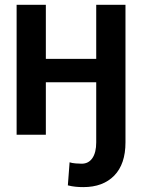

<svg xmlns="http://www.w3.org/2000/svg" viewBox="-20 -548 578 781"><path d="M47.6 -528.4H166.5V-308.6H371.4V-528.4H490.4V31.2Q490.4 119.3 444.8 166.2Q399.1 213.1 318.9 213.1Q302.2 213.1 287.5 211.6Q272.7 210.2 256 206L263.1 112.2Q272.4 115.4 287.3 116.7Q302.2 117.9 312.1 117.9Q340.2 117.9 355.8 95.2Q371.4 72.4 371.4 31.2V-213.4H166.5V0H47.6Z"/></svg>

Font: Interface Medium
Style: Regular
Weight: 500
Designer: Rasmus Andersson
Foundry: rsms
Version: Version 1.8